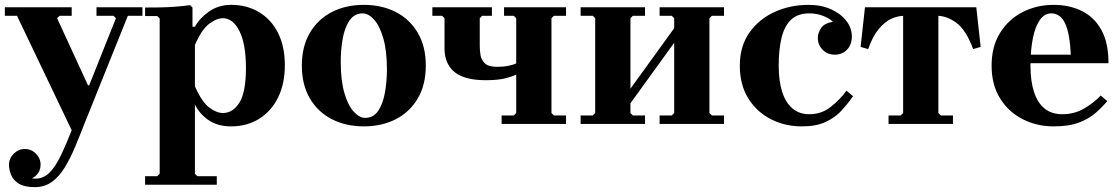

<svg xmlns="http://www.w3.org/2000/svg" viewBox="-38 -510 4609 790"><path d="M257 26 32 -445H-18V-480H257V-445H207L197 -435L324 -159H329L439 -435L429 -445H359V-480H548V-445H488L309 0ZM105 260Q63 260 40 246Q17 232 8 210.5Q-1 189 -1 168Q-1 142 18.5 122.5Q38 103 64 103Q91 103 110 122.5Q129 142 129 168Q129 194 111 211.5Q93 229 64 229Q45 229 36 218.5Q27 208 24 194Q21 180 21 168H51Q51 183 57.5 196Q64 209 77 217Q90 225 108 225Q142 225 167 199Q192 173 213.5 127.5Q235 82 257 26L309 0Q290 49 270.5 95.5Q251 142 228.5 179Q206 216 176 238Q146 260 105 260Z M913 -490Q978 -490 1028 -460Q1078 -430 1106 -374.5Q1134 -319 1134 -242Q1134 -165 1106 -108.5Q1078 -52 1028 -21Q978 10 913 10Q858 10 820.5 -15.5Q783 -41 764 -80V205L774 215H854V250H559V215H609L619 205V-434L609 -444H559V-479Q585 -479 618 -479.5Q651 -480 684.5 -482.5Q718 -485 744 -489L754 -479V-400H764Q783 -435 822 -462.5Q861 -490 913 -490ZM879 -45Q921 -45 947.5 -88.5Q974 -132 974 -230Q974 -328 947.5 -381.5Q921 -435 879 -435Q853 -435 822.5 -412Q792 -389 764 -325V-155Q792 -91 822.5 -68Q853 -45 879 -45Z M1459 -490Q1533 -490 1590.5 -460.5Q1648 -431 1681 -375Q1714 -319 1714 -240Q1714 -161 1681 -105Q1648 -49 1590.5 -19.5Q1533 10 1459 10Q1385 10 1327.5 -19.5Q1270 -49 1237 -105Q1204 -161 1204 -240Q1204 -319 1237 -375Q1270 -431 1327.5 -460.5Q1385 -490 1459 -490ZM1464 -25Q1499 -25 1518.5 -54.5Q1538 -84 1546 -130Q1554 -176 1554 -224Q1554 -302 1539 -353Q1524 -404 1501 -429.5Q1478 -455 1454 -455Q1420 -455 1400 -425.5Q1380 -396 1372 -350.5Q1364 -305 1364 -256Q1364 -179 1379 -127.5Q1394 -76 1417.5 -50.5Q1441 -25 1464 -25Z M2231 -45 2241 -35H2291V0H2026V-35H2076L2086 -45V-435L2076 -445H2036V-480H2291V-445H2241L2231 -435ZM2007 -235Q2034 -235 2055 -239.5Q2076 -244 2086 -249V-203Q2070 -195 2040 -187.5Q2010 -180 1960 -180Q1912 -180 1879 -190Q1846 -200 1827 -218Q1808 -236 1799.5 -259.5Q1791 -283 1791 -310V-435L1781 -445H1741V-480H1986V-445H1946L1936 -435V-320Q1936 -304 1939 -284Q1942 -264 1957 -249.5Q1972 -235 2007 -235Z M2556 -45 2566 -35H2616V0H2351V-35H2401L2411 -45V-435L2401 -445H2351V-480H2616V-445H2566L2556 -435ZM2881 -45 2891 -35H2941V0H2676V-35H2726L2736 -45V-435L2726 -445H2676V-480H2941V-445H2891L2881 -435ZM2736 -334 2556 -85V-145L2736 -394Z M3261 10Q3192 10 3134 -19.5Q3076 -49 3041 -105Q3006 -161 3006 -240Q3006 -319 3045 -375Q3084 -431 3148.5 -460.5Q3213 -490 3289 -490Q3341 -490 3381 -472Q3421 -454 3444 -424.5Q3467 -395 3467 -360Q3467 -326 3447 -305.5Q3427 -285 3397 -285Q3367 -285 3347 -305Q3327 -325 3327 -355Q3327 -374 3340.5 -394.5Q3354 -415 3389 -420Q3375 -435 3348 -445Q3321 -455 3292 -455Q3244 -455 3216.5 -428.5Q3189 -402 3177.5 -353.5Q3166 -305 3166 -240Q3166 -176 3180.5 -131.5Q3195 -87 3223 -63.5Q3251 -40 3292 -40Q3342 -40 3380 -70Q3418 -100 3445 -137L3472 -114Q3451 -84 3425 -55.5Q3399 -27 3360 -8.5Q3321 10 3261 10Z M3683 -445Q3656 -445 3629 -432.5Q3602 -420 3577.5 -390.5Q3553 -361 3534 -308L3503 -317L3521 -480H3979L3997 -317L3966 -308Q3938 -385 3898.5 -415Q3859 -445 3817 -445ZM3823 -454V-45L3833 -35H3883V0H3618V-35H3668L3678 -45V-454Z M4297 10Q4228 10 4170 -19.5Q4112 -49 4077 -105Q4042 -161 4042 -240Q4042 -319 4077 -375Q4112 -431 4170 -460.5Q4228 -490 4297 -490Q4362 -490 4413 -465Q4464 -440 4493.5 -387Q4523 -334 4523 -250H4167V-285H4368Q4364 -372 4344.5 -413.5Q4325 -455 4287 -455Q4260 -455 4241 -428.5Q4222 -402 4212 -353.5Q4202 -305 4202 -240Q4202 -176 4216.5 -131.5Q4231 -87 4260 -63.5Q4289 -40 4333 -40Q4383 -40 4423.5 -64Q4464 -88 4491 -117L4518 -94Q4497 -69 4469.5 -45Q4442 -21 4401 -5.5Q4360 10 4297 10Z"/></svg>

Font: Brygada 1918
Style: Regular
Weight: 400
Designer: Mateusz Machalski | Borys Kosmynka | Przemek Hoffer
Foundry: NIEPODLEGLA 2018
Version: Version 3.006